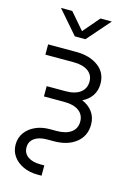

<svg xmlns="http://www.w3.org/2000/svg" viewBox="-138 -801 747 1075"><g transform="rotate(15 236.0 -263.0)"><path d="M192.4 204.1Q145.5 204.1 108.6 187.3Q71.8 170.4 50.5 140.9Q29.3 111.3 29.3 72.3Q29.3 33.7 50.5 3.9Q71.8 -25.9 108.6 -42.7Q145.5 -59.6 192.4 -59.6H231.4Q285.6 -59.6 315.7 -81.8Q345.7 -104 345.7 -144Q345.7 -183.6 315.7 -205.8Q285.6 -228 231.4 -228H112.8V-287.6H223.1Q277.3 -287.6 307.6 -310.5Q337.9 -333.5 337.9 -374.5Q337.9 -412.6 307.9 -434.3Q277.8 -456.1 223.1 -456.1H60.1V-515.6H223.1Q300.8 -515.6 350.6 -479.2Q400.4 -442.9 400.4 -378.4Q400.4 -338.4 380.4 -308.8Q360.4 -279.3 325.7 -262.7Q364.3 -246.6 386.5 -216.3Q408.7 -186 408.7 -144Q408.7 -77.6 359.9 -38.8Q311 0 231.4 0H192.4Q145.5 0 118.9 19.3Q92.3 38.6 92.3 72.3Q92.3 106 118.9 125.2Q145.5 144.5 192.4 144.5H214.8V204.1ZM142.1 -731.4 224.1 -636.2 305.7 -731.4H371.1V-731L254.4 -597.7H192.9L77.1 -731V-731.4Z"/></g></svg>

Font: Inter Display Light
Style: Regular
Weight: 300
Designer: Rasmus Andersson
Foundry: rsms
Version: Version 4.000;git-a52131595